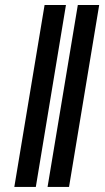

<svg xmlns="http://www.w3.org/2000/svg" viewBox="-20 -739 414 759"><path d="M240.7 -719.2 121.6 0H36.6L156.2 -719.2ZM372.1 -719.2 252.9 0H168L287.6 -719.2Z"/></svg>

Font: Inter 18pt SemiBold
Style: Italic
Weight: 600
Italic angle: -9.3988°
Designer: Rasmus Andersson
Foundry: rsms
Version: Version 4.001;git-66647c0bb